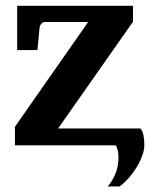

<svg xmlns="http://www.w3.org/2000/svg" viewBox="-20 -508 531 671"><path d="M356.4 143.6Q373 125 383.5 98.9Q394 72.8 394 44.4Q394 26.4 391.4 16.4Q388.7 6.3 384.3 0H32.2V-64.9L288.1 -431.2H137.2Q129.4 -431.2 123.8 -424.1Q118.2 -417 118.2 -410.2L110.8 -333H40V-487.8H444.8V-432.1L183.1 -59.1H470.7Q479 -49.8 481.7 -33.7Q484.4 -17.6 484.4 0Q484.4 20 473.1 46.4Q461.9 72.8 442.4 98.6Q422.9 124.5 398.4 143.6Z"/></svg>

Font: Charis
Style: Bold
Weight: 700
Designer: Walt Agee, Miriam Martin, Annie Olsen, Victor Gaultney, Lorna Priest, Alan Ward, Bob Hallissy, Martin Hosken, Sharon Cor
Foundry: SIL Global
Version: Version 7.000